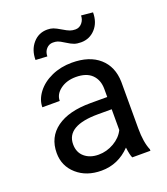

<svg xmlns="http://www.w3.org/2000/svg" viewBox="-137 -836 819 942"><g transform="rotate(-20 272.0 -365.0)"><path d="M394.5 0Q386.7 -15.6 381.8 -55.7Q318.8 9.8 231.4 9.8Q153.3 9.8 103.3 -34.4Q53.2 -78.6 53.2 -146.5Q53.2 -229 116 -274.7Q178.7 -320.3 292.5 -320.3H380.4V-361.8Q380.4 -409.2 352.1 -437.3Q323.7 -465.3 268.6 -465.3Q220.2 -465.3 187.5 -440.9Q154.8 -416.5 154.8 -381.8H64Q64 -421.4 92 -458.3Q120.1 -495.1 168.2 -516.6Q216.3 -538.1 273.9 -538.1Q365.2 -538.1 417 -492.4Q468.8 -446.8 470.7 -366.7V-123.5Q470.7 -50.8 489.3 -7.8V0ZM244.6 -68.8Q287.1 -68.8 325.2 -90.8Q363.3 -112.8 380.4 -147.9V-256.3H309.6Q143.6 -256.3 143.6 -159.2Q143.6 -116.7 171.9 -92.8Q200.2 -68.8 244.6 -68.8ZM457 -734.4Q457 -681.6 427 -648.9Q397 -616.2 352.1 -616.2Q332 -616.2 317.4 -621.1Q302.7 -626 279.1 -641.1Q255.4 -656.2 244.9 -659.4Q234.4 -662.6 220.7 -662.6Q200.7 -662.6 186.5 -647.2Q172.4 -631.8 172.4 -607.9L111.8 -611.3Q111.8 -663.6 141.4 -697.8Q170.9 -731.9 216.3 -731.9Q233.4 -731.9 247.1 -727.1Q260.7 -722.2 284.2 -708Q307.6 -693.8 320.1 -689.5Q332.5 -685.1 347.7 -685.1Q368.7 -685.1 382.6 -701.7Q396.5 -718.3 396.5 -740.2Z"/></g></svg>

Font: RobotoSquareBracket
Style: Square-Bracket
Weight: 400
Version: Version 2.137; 2017